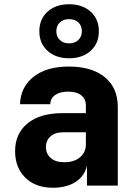

<svg xmlns="http://www.w3.org/2000/svg" viewBox="-20 -873 640 903"><path d="M229 10Q147 10 99 -37.5Q51 -85 51 -162Q51 -245 110 -293Q169 -341 276 -341H384V-376Q384 -407 362.5 -424.5Q341 -442 301 -442Q263 -442 240.5 -427Q218 -412 216 -383H74Q77 -464 138 -512Q199 -560 303 -560Q412 -560 473 -510Q534 -460 534 -370V0H389V-95Q379 -46 336.5 -18Q294 10 229 10ZM282 -110Q329 -110 356.5 -133.5Q384 -157 384 -195V-251H279Q239 -251 217.5 -231.5Q196 -212 196 -181Q196 -150 218.5 -130Q241 -110 282 -110ZM305 -599Q242 -599 203.5 -634Q165 -669 165 -726Q165 -783 203.5 -818Q242 -853 305 -853Q368 -853 406.5 -818Q445 -783 445 -726Q445 -669 406.5 -634Q368 -599 305 -599ZM305 -669Q332 -669 348.5 -685Q365 -701 365 -726Q365 -752 348.5 -767.5Q332 -783 305 -783Q278 -783 261.5 -767.5Q245 -752 245 -726Q245 -701 261.5 -685Q278 -669 305 -669Z"/></svg>

Font: JetBrains Mono NL ExtraBold
Style: Regular
Weight: 800
Designer: Philipp Nurullin, Konstantin Bulenkov
Foundry: JetBrains
Version: Version 2.304; ttfautohint (v1.8.4.7-5d5b)